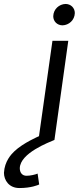

<svg xmlns="http://www.w3.org/2000/svg" viewBox="-176 -688 398 970"><path d="M-76 162C-75 85 74 30 99 19L169 -482H89L21 0C21 0 -59 34 -103 76C-119 91 -153 127 -156 185C-156 222 -131 262 -78 262C-19 262 16 247 22 244L14 189C3 194 -23 200 -42 200C-64 200 -76 184 -76 162ZM202 -622C202 -648 182 -668 155 -668C123 -667 94 -642 93 -606C93 -580 113 -560 140 -560C172 -561 201 -586 202 -622Z"/></svg>

Font: Cantarell
Style: Oblique
Weight: 400
Italic angle: -8°
Designer: Dave Crossland
Version: Version 0.024